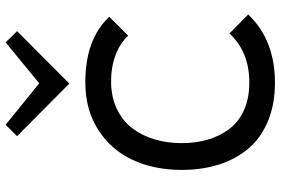

<svg xmlns="http://www.w3.org/2000/svg" viewBox="-172 -780 963 658"><g transform="rotate(-90 309.0 -451.5)"><path d="M522.9 -146 587.9 -82Q500.5 9.8 354 9.8Q279.8 9.8 221.9 -14.4Q164.1 -38.6 127.9 -81.8Q91.8 -125 73.5 -182.6Q55.2 -240.2 55.2 -310.1Q55.2 -404.3 89.8 -478.5Q124.5 -552.7 193.4 -596.4Q262.2 -640.1 356 -640.1Q502.9 -640.1 580.1 -558.1L515.1 -493.2Q489.3 -521.5 447.8 -536.9Q406.2 -552.2 356 -551.8Q304.7 -551.3 264.2 -532Q223.6 -512.7 198.2 -479.5Q172.9 -446.3 159.9 -403.1Q147 -359.9 147 -310.1Q147 -261.2 158.9 -220.5Q170.9 -179.7 195.1 -147.2Q219.2 -114.7 260 -96.4Q300.8 -78.1 355 -78.1Q459.5 -78.1 522.9 -146ZM492.2 -913.1 530.8 -874 352.1 -695.8H350.1L170.9 -874L210 -913.1L351.1 -798.8H353Z"/></g></svg>

Font: Sinkin Sans 400 Regular
Style: Regular
Weight: 400
Designer: Keith Bates
Foundry: K-Type
Version: Sinkin Sans (version 1.0)  by Keith Bates   •   © 2014   www